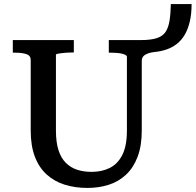

<svg xmlns="http://www.w3.org/2000/svg" viewBox="-20 -907 962 944"><path d="M131 -265V-612Q131 -634 109.5 -641Q88 -648 54 -648H43V-710H343V-649H334Q321 -649 307 -648Q293 -647 281.5 -645.5Q270 -644 262.5 -642.5Q255 -641 255 -638V-265Q255 -208 267.5 -169Q280 -130 303.5 -106.5Q327 -83 359 -72.5Q391 -62 430 -62Q481 -62 520 -81.5Q559 -101 581.5 -145.5Q604 -190 604 -265V-628Q604 -633 596.5 -637Q589 -641 577.5 -643.5Q566 -646 552 -647Q538 -648 524 -648H515V-710H674Q722 -710 751 -719.5Q780 -729 794 -750Q808 -771 813.5 -805Q819 -839 820 -887H922Q922 -838 913 -800.5Q904 -763 888.5 -736.5Q873 -710 850.5 -692Q828 -674 799.5 -664Q771 -654 737 -651Q720 -649 706.5 -644Q693 -639 685 -630.5Q677 -622 677 -607V-265Q677 -190 656.5 -136Q636 -82 599.5 -48Q563 -14 514.5 1.5Q466 17 410 17Q349 17 298 1Q247 -15 209.5 -49Q172 -83 151.5 -136.5Q131 -190 131 -265Z"/></svg>

Font: Roboto Serif Medium
Style: Regular
Weight: 500
Designer: Greg Gazdowicz
Foundry: Commercial Type
Version: Version 1.008